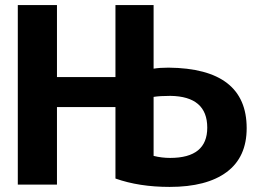

<svg xmlns="http://www.w3.org/2000/svg" viewBox="-20 -718 1040 755"><path d="M434 -16V-297H204V8H50V-698H204V-415H434V-698H584V-448Q608 -452 643 -452Q950 -449 950 -214Q950 -100 871.5 -41.5Q793 17 647 17Q527 17 434 -16ZM795 -216Q795 -339 650 -341Q609 -341 584 -337V-105Q616 -97 649 -97Q795 -97 795 -216Z"/></svg>

Font: Repo
Style: Bold
Weight: 700
Designer: Stefan Peev
Foundry: Context Ltd
Version: Version 001.000